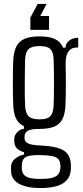

<svg xmlns="http://www.w3.org/2000/svg" viewBox="-20 -791 418 971"><path d="M186.5 160Q116 160 77 138.8Q38 117.5 36 76.5Q36 70 35.8 65Q35.5 60 35.5 55Q36 27 57.2 10.8Q78.5 -5.5 101.5 -9.5V-21Q73.5 -30 63.5 -42.8Q53.5 -55.5 52.5 -72.5Q52.5 -74 52 -79Q51.5 -84 52 -88.5Q53 -108 67.2 -122.5Q81.5 -137 101.5 -140V-152.5Q74 -165.5 61.5 -190.8Q49 -216 47 -258Q46 -280 45.5 -309.5Q45 -339 45 -371Q45 -403 45.5 -433Q46 -463 47 -486.5Q49.5 -530.5 63.2 -556.8Q77 -583 105.2 -595Q133.5 -607 179.5 -607Q229.5 -607 258 -593.5Q286.5 -580 299.5 -549.5H311Q313 -573 331 -586.5Q349 -600 375.5 -600V-550.5H366Q341.5 -550.5 326.8 -531.5Q312 -512.5 312 -474.5V-450.5Q312.5 -442.5 312.8 -418.8Q313 -395 313 -364.8Q313 -334.5 312.5 -305.5Q312 -276.5 311 -257.5Q309 -214 295.2 -187.8Q281.5 -161.5 253.5 -150.2Q225.5 -139 179 -139Q142 -139.5 123 -130.8Q104 -122 104 -99V-92.5Q104 -79.5 113.2 -71.5Q122.5 -63.5 141 -59.8Q159.5 -56 187.5 -55Q262 -52 298.8 -31.8Q335.5 -11.5 338.5 40Q338.5 46 338.5 52.5Q338.5 59 338.5 64.5Q336.5 100.5 316.5 121.5Q296.5 142.5 262.8 151.2Q229 160 186.5 160ZM184.5 114Q216.5 114 237.8 109.8Q259 105.5 271 94.2Q283 83 285 62Q286 56 286 51.2Q286 46.5 285 40.5Q283.5 21.5 272.8 11.5Q262 1.5 240.5 -2.2Q219 -6 184.5 -6.5Q142.5 -8 117.5 0Q92.5 8 90.5 42.5Q90 50.5 90 54Q90 57.5 90.5 63Q92 84.5 103.8 95.5Q115.5 106.5 136 110.2Q156.5 114 184.5 114ZM179.5 -187.5Q218 -187.5 233.2 -202.2Q248.5 -217 251 -254Q252 -272.5 252.5 -305.5Q253 -338.5 253 -375.5Q253 -412.5 252.5 -444.8Q252 -477 251 -494Q249 -529 234 -543.5Q219 -558 180 -558Q141.5 -558 125.2 -543.2Q109 -528.5 107 -491Q106.5 -476.5 106 -444.5Q105.5 -412.5 105.2 -374.8Q105 -337 105.5 -304Q106 -271 107 -253.5Q109.5 -217.5 125.2 -202.5Q141 -187.5 179.5 -187.5ZM215.5 -771 183.5 -710H228V-640H133.5V-702L170.5 -771Z"/></svg>

Font: Big Shoulders Text Thin Light
Style: Regular
Weight: 300
Version: Version 2.002